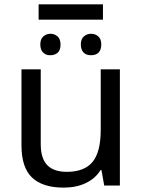

<svg xmlns="http://www.w3.org/2000/svg" viewBox="-20 -856 658 886"><path d="M168 -536.1V-190.9Q168 -126 197.3 -94.7Q226.6 -63.5 287.1 -63Q369.6 -63 407.2 -108.9Q444.8 -154.8 444.8 -256.8V-536.1H533.2V0H460.9L448.2 -70.8H443.8Q419.9 -32.2 376 -11.2Q332 9.8 273.9 9.8Q176.8 9.8 127.9 -36.6Q79.1 -83 79.1 -185.1V-536.1ZM158.2 -835.9H455.1V-765.1H158.2ZM245.6 -612.3Q231.4 -600.6 210.9 -601.1Q190.4 -601.1 178.2 -614.3Q166 -627 166 -651.4Q166 -675.8 180.2 -688Q194.3 -700.2 212.9 -700.2Q231.4 -700.2 245.6 -688Q259.3 -675.8 259.3 -649.9Q259.3 -624 245.6 -612.3ZM447.3 -651.4Q447.3 -601.6 399.9 -601.1Q377.4 -601.1 365.2 -614.3Q353 -627 353 -651.4Q353 -675.8 367.2 -688Q380.9 -700.2 400.4 -700.2Q419.9 -700.2 433.6 -688Q447.3 -675.8 447.3 -651.4Z"/></svg>

Font: NotoSans
Style: Regular
Weight: 400
Designer: Monotype Design team
Foundry: Monotype Imaging Inc.
Version: Version 1.04